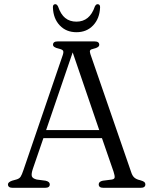

<svg xmlns="http://www.w3.org/2000/svg" viewBox="-20 -898 734 918"><path d="M218 -16.5Q218 0 195.5 0H40.5Q18 0 18 -16.5Q18 -27 37.5 -34L59 -40Q72.5 -44 78.5 -53Q84.5 -62 92.5 -86L280 -634.5Q285 -649.5 281.5 -655.5Q278 -661.5 261 -665.5Q233.5 -671.5 233.5 -684Q233.5 -700 256 -700H432Q454.5 -700 454.5 -684Q454.5 -671 427.5 -665Q414 -662.5 411 -657.2Q408 -652 412 -640L607 -75.5Q612.5 -57.5 622.5 -48.8Q632.5 -40 651.5 -36Q665 -32 670 -27.8Q675 -23.5 675 -16.5Q675 0 652.5 0H474.5Q452 0 452 -16.5Q452 -30 471.5 -34L514.5 -39.5Q527.5 -41.5 528.2 -50Q529 -58.5 523 -77L467.5 -237.5H187.5L137 -90.5Q129 -66.5 132.2 -55.5Q135.5 -44.5 156 -39.5L198 -34Q218 -29.5 218 -16.5ZM200.5 -276H454.5L327.5 -647.5ZM345.5 -794.5Q409 -794.5 433.5 -867Q439 -878 446.5 -878Q459.5 -878 458.5 -861.5Q456 -809 425.2 -776.5Q394.5 -744 345.5 -744Q296.5 -744 265.8 -776.5Q235 -809 233 -861.5Q232 -878 244.5 -878Q252 -878 257.5 -867Q270.5 -829 292 -811.8Q313.5 -794.5 345.5 -794.5Z"/></svg>

Font: Fraunces 9pt S050 Light
Style: Regular
Weight: 300
Version: Version 1.000; ttfautohint (v1.8.3)